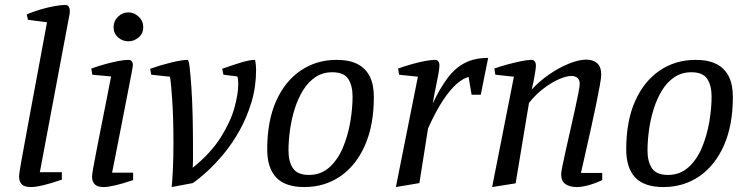

<svg xmlns="http://www.w3.org/2000/svg" viewBox="-20 -747 3014 776"><path d="M105 9Q78 9 67.5 -2.5Q57 -14 57 -35Q57 -39 59 -53Q61 -67 65.5 -91.5Q70 -116 76.5 -152Q83 -188 92 -236.5Q101 -285 112.5 -347.5Q124 -410 138.5 -487Q153 -564 170 -657L93 -667L88 -689Q117 -701 146.5 -709.5Q176 -718 202 -722.5Q228 -727 243 -727Q254 -727 258 -720Q262 -713 262 -705Q262 -701 262 -697Q262 -693 261 -689L141 -51H230V-21Q187 -6 155.5 1.5Q124 9 105 9Z M398 9Q373 9 362.5 -2.5Q352 -14 352 -33Q352 -40 357 -69.5Q362 -99 371 -143.5Q380 -188 390 -240Q400 -292 410.5 -343.5Q421 -395 429 -438L353 -445L349 -470Q377 -480 406 -488Q435 -496 459.5 -500.5Q484 -505 498 -505Q508 -505 512.5 -499.5Q517 -494 517 -483Q517 -479 511 -447.5Q505 -416 495.5 -367.5Q486 -319 475 -262.5Q464 -206 453 -150Q442 -94 433 -49H518V-19Q476 -5 446.5 2Q417 9 398 9ZM499 -580Q475 -580 457 -596Q439 -612 439 -637Q439 -662 457 -679.5Q475 -697 499 -697Q522 -697 540.5 -679.5Q559 -662 559 -637Q559 -612 540.5 -596Q522 -580 499 -580Z M674 9Q677 -25 678.5 -56.5Q680 -88 680.5 -116.5Q681 -145 681 -171Q681 -266 676.5 -336.5Q672 -407 667 -437L591 -445L587 -469Q629 -484 672.5 -494.5Q716 -505 738 -505Q743 -505 746.5 -475Q750 -445 753.5 -394Q757 -343 758.5 -280.5Q760 -218 760 -153Q760 -139 760 -124.5Q760 -110 760 -96.5Q760 -83 759 -69Q832 -128 872 -191.5Q912 -255 927.5 -311.5Q943 -368 943 -407Q943 -418 942 -426Q941 -434 939 -438L883 -445L878 -469Q920 -484 954.5 -494.5Q989 -505 1011 -505Q1013 -495 1014 -485Q1015 -475 1015 -465Q1015 -396 996.5 -334.5Q978 -273 948.5 -220Q919 -167 884 -125Q849 -83 816 -53Q783 -23 759 -7Z M1210 9Q1133 9 1096.5 -29.5Q1060 -68 1060 -143Q1060 -258 1096 -338.5Q1132 -419 1195.5 -462Q1259 -505 1340 -505Q1392 -505 1425 -488Q1458 -471 1474.5 -438Q1491 -405 1491 -355Q1491 -241 1455 -159.5Q1419 -78 1355.5 -34.5Q1292 9 1210 9ZM1229 -40Q1277 -40 1311 -70.5Q1345 -101 1365.5 -149.5Q1386 -198 1395.5 -253Q1405 -308 1405 -357Q1405 -401 1387.5 -428Q1370 -455 1323 -455Q1284 -455 1254.5 -435Q1225 -415 1204.5 -381.5Q1184 -348 1171 -306.5Q1158 -265 1152 -221Q1146 -177 1146 -138Q1146 -94 1164 -67Q1182 -40 1229 -40Z M1580 9 1669 -437 1593 -445 1589 -470Q1617 -480 1645.5 -488Q1674 -496 1698.5 -500.5Q1723 -505 1738 -505Q1747 -505 1751.5 -499Q1756 -493 1756 -483Q1756 -471 1752 -448.5Q1748 -426 1741.5 -395.5Q1735 -365 1729 -329Q1758 -390 1788.5 -431Q1819 -472 1858.5 -492.5Q1898 -513 1953 -513L1923 -364H1886L1874 -436Q1853 -431 1827 -409Q1801 -387 1771.5 -343Q1742 -299 1710 -228L1675 -7Z M1969 9 2057 -437 1982 -445 1978 -470Q2006 -480 2034.5 -487.5Q2063 -495 2087.5 -500Q2112 -505 2127 -505Q2137 -505 2141.5 -498.5Q2146 -492 2146 -481Q2146 -474 2143 -455Q2140 -436 2136 -416Q2132 -396 2129 -385Q2160 -419 2200 -446.5Q2240 -474 2280 -490Q2320 -506 2349 -506Q2377 -506 2393.5 -491.5Q2410 -477 2410 -444Q2410 -434 2404.5 -403Q2399 -372 2390 -328Q2381 -284 2370 -234.5Q2359 -185 2348 -136.5Q2337 -88 2328 -48H2414V-19Q2386 -6 2359 1.5Q2332 9 2311 9Q2283 9 2265.5 -3Q2248 -15 2248 -43Q2248 -51 2253.5 -78Q2259 -105 2267.5 -143Q2276 -181 2285.5 -223Q2295 -265 2303.5 -303.5Q2312 -342 2317.5 -370Q2323 -398 2323 -408Q2323 -425 2313.5 -432.5Q2304 -440 2290 -440Q2268 -440 2237 -426Q2206 -412 2174.5 -387.5Q2143 -363 2118 -331L2064 -6Z M2661 9Q2584 9 2547.5 -29.5Q2511 -68 2511 -143Q2511 -258 2547 -338.5Q2583 -419 2646.5 -462Q2710 -505 2791 -505Q2843 -505 2876 -488Q2909 -471 2925.5 -438Q2942 -405 2942 -355Q2942 -241 2906 -159.5Q2870 -78 2806.5 -34.5Q2743 9 2661 9ZM2680 -40Q2728 -40 2762 -70.5Q2796 -101 2816.5 -149.5Q2837 -198 2846.5 -253Q2856 -308 2856 -357Q2856 -401 2838.5 -428Q2821 -455 2774 -455Q2735 -455 2705.5 -435Q2676 -415 2655.5 -381.5Q2635 -348 2622 -306.5Q2609 -265 2603 -221Q2597 -177 2597 -138Q2597 -94 2615 -67Q2633 -40 2680 -40Z"/></svg>

Font: Manuale
Style: Italic
Weight: 400
Italic angle: -11°
Designer: Eduardo Tunni / Pablo Cosgaya
Foundry: Eduardo Tunni / Pablo Cosgaya
Version: Version 1.002